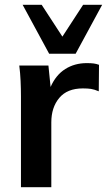

<svg xmlns="http://www.w3.org/2000/svg" viewBox="-20 -777 444 797"><path d="M67 0V-376Q67 -408 65.5 -441Q64 -474 60 -505H181L190 -416Q212 -466 251 -490.5Q290 -515 340 -515Q358 -515 369 -513.5Q380 -512 391 -508L390 -398Q371 -406 357.5 -408Q344 -410 324 -410Q259 -410 226 -370.5Q193 -331 193 -269V0ZM184 -554 74 -757H153L239 -625L325 -757H404L294 -554Z"/></svg>

Font: MulishBold
Style: Bold
Weight: 700
Designer: Vernon Adams
Foundry: Vernon Adams
Version: Version 3.602; ttfautohint (v1.8.3)